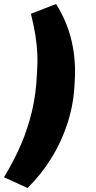

<svg xmlns="http://www.w3.org/2000/svg" viewBox="-49 -744 483 962"><path d="M89 198 -29 144Q21 62 56 -19.5Q91 -101 111.5 -188Q132 -275 136 -374Q140 -425 138 -472.5Q136 -520 128 -569.5Q120 -619 106 -675L232 -724Q288 -635 310.5 -535.5Q333 -436 325 -330Q321 -226 290.5 -130.5Q260 -35 208.5 48Q157 131 89 198Z"/></svg>

Font: Nunito Sans 10pt Black
Style: Italic
Weight: 900
Italic angle: -9°
Designer: Vernon Adams
Foundry: Vernon Adams
Version: Version 3.101;gftools[0.9.27]